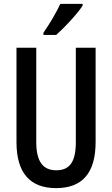

<svg xmlns="http://www.w3.org/2000/svg" viewBox="-20 -960 578 990"><path d="M406 -931V-940H291C270 -895 241 -845 204 -791V-780H270C313 -818 380 -890 406 -931ZM473 -228V-714H371V-228C371 -123 338 -82 270 -82C204 -82 167 -124 167 -227V-714H65V-227C65 -66 137 10 269 10C403 10 473 -66 473 -228Z"/></svg>

Font: Noto Sans Bengali ExtraCondensed Medium
Style: Regular
Weight: 500
Width: 2
Designer: Joana Ranito - Universal Thirst; Jelle Bosma - Monotype Design Team
Foundry: Universal Thirst ehf.
Version: Version 3.000